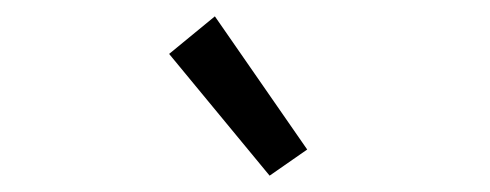

<svg xmlns="http://www.w3.org/2000/svg" viewBox="-20 -797 600 235"><path d="M310 -582 187 -731 243 -777 356 -614Z"/></svg>

Font: Ubuntu Sans Mono
Style: Regular
Weight: 400
Monospace: yes
Designer: Dalton Maag Ltd
Foundry: Dalton Maag Ltd
Version: Version 1.006